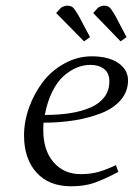

<svg xmlns="http://www.w3.org/2000/svg" viewBox="-20 -651 473 678"><path d="M64.9 -172.9Q64.9 -222.2 82.8 -271.7Q100.6 -321.3 131.3 -361.6Q162.1 -401.9 207.8 -427Q253.4 -452.1 304.2 -452.1Q363.3 -452.1 397.7 -428.5Q432.1 -404.8 432.1 -367.2Q432.1 -328.1 406.7 -298.3Q381.3 -268.6 337.9 -251.5Q294.4 -234.4 243.2 -226.1Q191.9 -217.8 133.8 -217.8Q132.8 -205.6 132.8 -191.9Q132.8 -120.1 169.2 -78.1Q205.6 -36.1 265.1 -36.1Q299.8 -36.1 327.6 -43.9Q355.5 -51.8 389.2 -67.9L397.9 -43.9Q343.8 -15.6 310.1 -4.4Q276.4 6.8 231 6.8Q152.8 6.8 108.9 -41.7Q64.9 -90.3 64.9 -172.9ZM138.2 -245.1Q188 -245.1 228.3 -251.5Q268.6 -257.8 300 -271.5Q331.5 -285.2 348.9 -308.6Q366.2 -332 366.2 -363.8Q366.2 -393.1 347.4 -407.5Q328.6 -421.9 298.8 -421.9Q274.9 -421.9 251.5 -412.4Q228 -402.8 205.3 -383.1Q182.6 -363.3 164.8 -327.6Q147 -292 138.2 -245.1ZM178.2 -605 195.8 -624Q208 -630.9 217.8 -630.9Q231 -630.9 237.8 -624.3Q244.6 -617.7 256.8 -597.2L297.9 -520L276.9 -504.9ZM309.1 -605 326.2 -624Q337.4 -630.9 347.2 -630.9Q360.4 -630.9 367.2 -624.3Q374 -617.7 386.2 -597.2L426.8 -520L405.8 -504.9Z"/></svg>

Font: Dehuti Alt
Style: Italic
Weight: 400
Version: Version 1.2